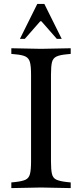

<svg xmlns="http://www.w3.org/2000/svg" viewBox="-20 -960 419 983"><path d="M38 3V-26L58 -28Q94 -32 111 -40Q128 -48 133.5 -69.5Q139 -91 139 -133V-577Q139 -620 133.5 -641Q128 -662 111 -670.5Q94 -679 58 -682L38 -684V-713L190 -710L342 -713V-684L322 -682Q287 -679 269 -670.5Q251 -662 246 -641Q241 -620 241 -577V-133Q241 -91 246 -69.5Q251 -48 269 -40Q287 -32 322 -28L342 -26V3L190 0ZM82 -761 171 -940H207L296 -761H271L192 -851H186L107 -761Z"/></svg>

Font: Baskervville Medium
Style: Regular
Weight: 500
Version: Version 1.100